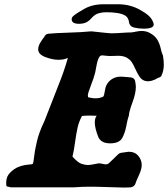

<svg xmlns="http://www.w3.org/2000/svg" viewBox="-20 -881 780 891"><path d="M346.7 -770.5Q312.5 -770.5 312.5 -792Q312.5 -796.9 315.4 -801.3Q318.4 -805.7 324.7 -810.5Q331.1 -815.4 336.9 -819.3Q342.8 -823.2 352.1 -828.6Q361.3 -834 366.2 -836.9Q405.3 -861.3 460.9 -861.3Q465.8 -861.3 476.1 -861.3Q486.3 -861.3 492.2 -861.3H494.1Q500 -861.3 505.9 -861.3Q511.7 -861.3 517.6 -861.3Q523.4 -861.3 527.3 -861.3Q583 -861.3 628.9 -835.9Q655.3 -821.3 669.9 -808.1Q684.6 -794.9 691.4 -776.4Q692.4 -774.4 692.4 -772.9Q692.4 -771.5 692.9 -770Q693.4 -768.6 693.4 -767.6Q693.4 -748 647.5 -748Q624 -748 603.5 -752.9Q590.8 -755.9 585 -763.2Q579.1 -770.5 578.6 -778.3Q578.1 -786.1 573.7 -794.9Q569.3 -803.7 559.6 -809.6Q534.2 -824.2 471.7 -824.2Q454.1 -824.2 437.5 -819.3Q419.9 -814.5 403.3 -795.4Q386.7 -776.4 366.2 -772.5Q355.5 -770.5 346.7 -770.5ZM251 -603.5Q223.6 -603.5 190.4 -616.2Q157.2 -628.9 157.2 -652.3Q157.2 -660.2 160.2 -668.5Q163.1 -676.8 167 -683.1Q170.9 -689.5 174.8 -695.3Q178.7 -701.2 181.6 -705.1L184.6 -708Q190.4 -723.6 206.1 -724.6Q233.4 -727.5 297.4 -729.5Q361.3 -731.4 400.4 -735.4H406.2Q485.4 -726.6 492.2 -726.6H502.9Q518.6 -726.6 544.9 -728.5Q571.3 -730.5 587.9 -730.5Q592.8 -730.5 609.4 -733.9Q626 -737.3 636.7 -737.3Q660.2 -737.3 677.7 -726.6Q699.2 -714.8 710 -696.8Q720.7 -678.7 725.6 -657.2Q730.5 -635.7 733.4 -629.9Q734.4 -628.9 736.3 -623Q740.2 -597.7 740.2 -581.1Q740.2 -551.8 728.5 -528.3Q725.6 -523.4 717.8 -521Q710 -518.6 706.1 -515.6Q705.1 -514.6 700.2 -512.2Q695.3 -509.8 685.5 -506.8Q675.8 -503.9 667 -503.9Q640.6 -503.9 626 -527.3Q616.2 -543 606.9 -563.5Q597.7 -584 590.3 -594.2Q583 -604.5 570.3 -612.3Q553.7 -622.1 529.3 -622.1Q524.4 -622.1 511.7 -621.6Q499 -621.1 490.2 -621.1H486.3Q478.5 -621.1 468.8 -622.6Q459 -624 456.1 -624Q448.2 -624 444.3 -621.1Q437.5 -613.3 433.6 -600.6Q429.7 -587.9 426.3 -568.4Q422.9 -548.8 421.9 -544.9Q415 -517.6 401.4 -483.4Q387.7 -449.2 387.7 -437.5Q387.7 -432.6 388.7 -429.7H390.6Q392.6 -428.7 396 -428.2Q399.4 -427.7 403.3 -426.8Q407.2 -425.8 412.6 -425.3Q418 -424.8 423.8 -424.8Q443.4 -424.8 459 -432.6Q462.9 -434.6 467.8 -465.3Q472.7 -496.1 499 -513.7Q516.6 -525.4 542 -525.4Q550.8 -525.4 563 -523.9Q575.2 -522.5 579.1 -522.5H581.1Q604.5 -521.5 607.4 -502.9Q610.4 -488.3 610.4 -476.6Q610.4 -448.2 594.7 -405.8Q579.1 -363.3 578.1 -345.7Q578.1 -342.8 576.2 -338.9Q572.3 -329.1 565.9 -295.4Q559.6 -261.7 545.9 -238.3Q531.2 -215.8 491.2 -215.8Q451.2 -215.8 437.5 -242.2Q419.9 -285.2 419.9 -312.5Q419.9 -333 428.7 -343.8Q425.8 -343.8 414.1 -344.2Q402.3 -344.7 395.5 -344.7Q377.9 -344.7 360.4 -342.8Q346.7 -317.4 340.3 -290Q334 -262.7 328.6 -222.7Q323.2 -182.6 316.4 -154.3Q317.4 -153.3 324.7 -145.5Q332 -137.7 340.8 -130.9Q349.6 -124 357.4 -121.1Q375 -115.2 389.6 -115.2Q400.4 -115.2 432.6 -122.1Q433.6 -122.1 435.5 -122.6Q437.5 -123 439.5 -123Q445.3 -123 456.1 -120.6Q466.8 -118.2 468.8 -118.2Q473.6 -118.2 477.5 -119.1Q481.4 -120.1 486.3 -124.5Q491.2 -128.9 495.1 -132.8Q499 -136.7 509.3 -146.5Q519.5 -156.2 528.3 -165Q534.2 -170.9 542 -171.9Q576.2 -176.8 577.1 -176.8Q606.4 -176.8 622.1 -157.2Q637.7 -138.7 637.7 -115.2Q637.7 -95.7 624 -66.4Q610.4 -37.1 609.4 -31.2Q604.5 -14.6 586.9 -11.7Q577.1 -10.7 552.7 -10.7Q534.2 -10.7 481.4 -12.7Q428.7 -14.6 397.5 -14.6Q359.4 -14.6 323.2 -11.7H30.3Q24.4 -13.7 18.1 -14.6Q11.7 -15.6 10.7 -16.6Q9.8 -17.6 9.3 -20.5Q8.8 -23.4 8.8 -31.2V-34.2Q8.8 -61.5 26.4 -79.1Q44.9 -98.6 66.9 -106.9Q88.9 -115.2 108.4 -116.7Q127.9 -118.2 131.8 -120.1Q135.7 -127 138.2 -152.8Q140.6 -178.7 150.9 -223.1Q161.1 -267.6 185.5 -317.4L250 -482.4Q279.3 -554.7 294.9 -612.3Q277.3 -603.5 251 -603.5Z"/></svg>

Font: Essays1743
Style: BoldItalic
Weight: 700
Italic angle: -10°
Designer: Based on the typeface in a 1743 English translation of the essays of Montaigne.  PostScript/TrueType font designed by Jo
Version: Version 002.100